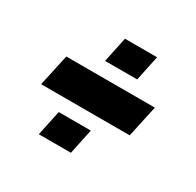

<svg xmlns="http://www.w3.org/2000/svg" viewBox="-114 -628 768 751"><g transform="rotate(30 270.0 -253.0)"><path d="M225 -385 249 -499H394L370 -385ZM54 -181 85 -324H485L454 -181ZM144 -7 168 -121H313L289 -7Z"/></g></svg>

Font: Saira Black
Style: Italic
Weight: 900
Italic angle: -12°
Designer: Hector Gatti with collaboration of the Omnibus-Type team
Foundry: Omnibus-Type
Version: Version 1.100; ttfautohint (v1.8.3)